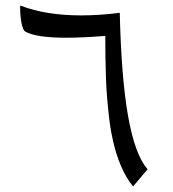

<svg xmlns="http://www.w3.org/2000/svg" viewBox="-20 -665 612 681"><path d="M404.8 -619.6C356.4 -613.3 310.5 -610.4 268.1 -610.4C185.5 -610.4 114.3 -621.6 54.2 -644.5C53.7 -644.5 52.2 -645 51.8 -645C51.8 -644.5 51.3 -642.1 51.3 -640.1C51.8 -589.4 60.1 -558.6 69.3 -553.2C94.7 -538.6 142.6 -531.2 215.3 -531.2C252.4 -531.2 296.4 -533.2 345.7 -537.1L353.5 -537.6V-529.8C353.5 -481.4 354 -438.5 355.5 -401.4C356.4 -363.8 358.9 -324.2 363.3 -281.7C367.2 -239.3 372.6 -201.7 379.9 -169.9C393.6 -106 418.5 -43 452.1 -3.9L503.4 -64.5C442.9 -134.8 412.1 -314.9 404.8 -619.6Z"/></svg>

Font: Sahel Light
Style: Regular
Weight: 300
Foundry: Saber Rastikerdar (saber.rastikerdar@gmail.com)
Version: Version 3.4.0